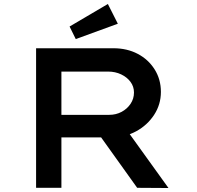

<svg xmlns="http://www.w3.org/2000/svg" viewBox="-20 -942 990 963"><path d="M161 0V-700H549Q617 -700 670.5 -672Q724 -644 755.5 -594Q787 -544 787 -481Q787 -418 753 -366Q719 -314 663 -283.5Q607 -253 538 -253H288V0ZM668 0 442 -316 579 -341 825 1ZM288 -366H528Q562 -366 590 -381Q618 -396 635 -421.5Q652 -447 652 -478Q652 -508 634.5 -531.5Q617 -555 587.5 -569Q558 -583 522 -583H288ZM360 -746 329 -809 521 -922 571 -823Z"/></svg>

Font: Lexend Tera Medium
Style: Regular
Weight: 500
Designer: Bonnie Shaver-Troup, Thomas Jockin
Foundry: Lexend
Version: Version 1.007